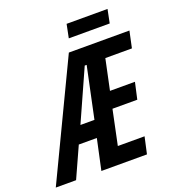

<svg xmlns="http://www.w3.org/2000/svg" viewBox="-219 -998 1025 1120"><g transform="rotate(-20 293.5 -438.0)"><path d="M558 -792 575 -876H321L304 -792ZM337 -611H349L282 -294H195ZM61 0 147 -190H259L218 0H501L524 -104H358L403 -319H557L580 -422H425L465 -611H630L652 -714H276L-65 0Z"/></g></svg>

Font: Noto Sans Display Condensed
Style: Bold Italic
Weight: 700
Width: 3
Designer: Monotype Design team
Foundry: Monotype Imaging Inc.
Version: 1.000